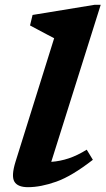

<svg xmlns="http://www.w3.org/2000/svg" viewBox="-20 -764 438 796"><path d="M204.5 -605.5Q195.5 -610 177.2 -619.8Q159 -629.5 138.8 -640.2Q118.5 -651 104.5 -658.5L115 -702L371.5 -744H397.5L192.5 -93Q229 -95.5 265 -107.5Q301 -119.5 339.5 -143.5L365 -101.5Q277.5 -33.5 213.2 -10.8Q149 12 96 12Q53 12 39.5 -11.2Q26 -34.5 44.5 -94Z"/></svg>

Font: Newsreader 6pt SemiBold
Style: Italic
Weight: 600
Italic angle: -17°
Designer: Hugues Gentile
Foundry: Production Type
Version: Version 1.003; ttfautohint (v1.8.3)